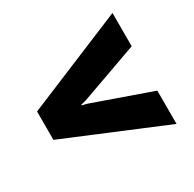

<svg xmlns="http://www.w3.org/2000/svg" viewBox="-113 -624 721 715"><g transform="rotate(-30 247.0 -266.5)"><path d="M452.6 -27.8 25.9 -205.6V-327.6L452.6 -504.9V-361.8L203.1 -272.5L181.2 -267.1V-264.2L203.1 -258.8L452.6 -170.9Z"/></g></svg>

Font: Roboto Slab ExtraBold
Style: Regular
Weight: 800
Designer: Google
Version: Version 2.001; ttfautohint (v1.8.3)